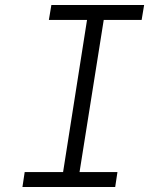

<svg xmlns="http://www.w3.org/2000/svg" viewBox="-20 -750 640 770"><path d="M70 0 79 -60H233L329 -670H176L186 -730H558L548 -670H396L299 -60H451L442 0Z"/></svg>

Font: NKDuy Mono ExtraLight
Style: Italic
Weight: 200
Italic angle: -9°
Monospace: yes
Designer: NKDuy
Foundry: NKDuy
Version: Version 2.251; ttfautohint (v1.8.4.7-5d5b)